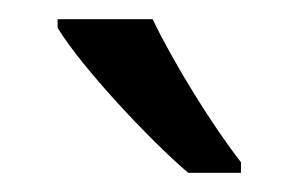

<svg xmlns="http://www.w3.org/2000/svg" viewBox="-20 -786 311 200"><path d="M139 -766H40V-757C65 -716 135 -641 176 -606H231V-617C202 -654 161 -720 139 -766Z"/></svg>

Font: Noto Sans Devanagari UI Condensed
Style: Regular
Weight: 400
Width: 3
Designer: Jelle Bosma - Monotype Design Team
Foundry: Monotype Imaging Inc.
Version: Version 2.004